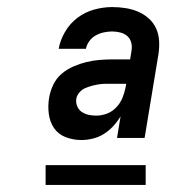

<svg xmlns="http://www.w3.org/2000/svg" viewBox="-20 -713 540 543"><path d="M210 -317Q187 -317 166 -325Q145 -333 133 -350.5Q121 -368 118 -391Q115 -414 119 -437Q122 -455 130.5 -473Q139 -491 154 -504Q169 -517 187.5 -525Q206 -533 224.5 -537.5Q243 -542 261.5 -543.5Q280 -545 298 -545H348L352 -570Q354 -582 351 -593Q348 -604 340 -611Q332 -618 320.5 -621Q309 -624 297 -624Q286 -624 274 -621.5Q262 -619 251 -613Q240 -607 232.5 -596.5Q225 -586 223 -575H146Q150 -599 164 -623Q178 -647 199.5 -663Q221 -679 246.5 -686Q272 -693 297 -693Q317 -693 335.5 -690Q354 -687 370.5 -680Q387 -673 400.5 -661Q414 -649 421.5 -632.5Q429 -616 430 -597Q431 -578 428 -559L389 -323H311L321 -384Q312 -369 300 -356Q288 -343 273.5 -334Q259 -325 242.5 -321Q226 -317 210 -317ZM252 -386Q267 -386 282 -391.5Q297 -397 308.5 -409Q320 -421 326 -435.5Q332 -450 335 -465L337 -476H298Q289 -476 279 -476Q269 -476 259.5 -474.5Q250 -473 240.5 -470.5Q231 -468 221.5 -464Q212 -460 205 -452Q198 -444 196 -435Q194 -424 198 -413.5Q202 -403 210.5 -397Q219 -391 229.5 -388.5Q240 -386 252 -386ZM109 -190V-246H392V-190Z"/></svg>

Font: Iosevka SS04 Oblique
Style: Regular
Weight: 400
Italic angle: -9°
Monospace: yes
Designer: Belleve Invis
Foundry: Belleve Invis
Version: Version 19.0.0; ttfautohint (v1.8.4)